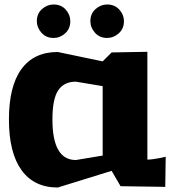

<svg xmlns="http://www.w3.org/2000/svg" viewBox="-20 -835 780 860"><path d="M145 -740.2Q145 -773.9 168.2 -794.4Q191.4 -814.9 220.2 -814.9Q253.9 -814.9 274.4 -792Q294.9 -769 294.9 -740.2Q294.9 -706.5 272 -685.8Q249 -665 220.2 -665Q186.5 -665 165.8 -688.2Q145 -711.4 145 -740.2ZM384.8 -740.2Q384.8 -773.9 408 -794.4Q431.2 -814.9 460 -814.9Q493.7 -814.9 514.4 -792Q535.2 -769 535.2 -740.2Q535.2 -706.5 512 -685.8Q488.8 -665 460 -665Q426.3 -665 405.5 -688.2Q384.8 -711.4 384.8 -740.2ZM640.1 -603V-120.1Q659.7 -120.1 695.8 -127L722.2 -132.8L720.2 2L520 -1L480 -69.8L238.8 4.9Q132.3 4.9 76.2 -73.2Q20 -151.4 20 -299.8Q20 -448.7 75.9 -525.4Q131.8 -602.1 238.8 -602.1L439.9 -560.1L480 -600.1ZM439.9 -449.2 319.8 -469.2Q266.6 -469.2 240.7 -430.4Q214.8 -391.6 214.8 -299.8Q214.8 -118.2 319.8 -118.2L439.9 -138.2Z"/></svg>

Font: Zantroke
Style: Regular
Weight: 500
Foundry: gluk
Version: Version 0.36